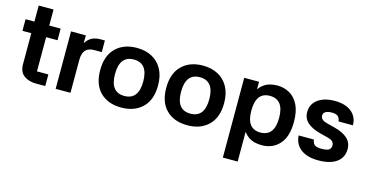

<svg xmlns="http://www.w3.org/2000/svg" viewBox="-85 -1069 3223 1676"><g transform="rotate(15 1527.0 -231.0)"><path d="M329 -414H226V-105H329V0H245Q178 0 135 -32.5Q92 -65 92 -135V-414H12V-519H92V-664H226V-519H329Z M557 0H423V-519H557L556 -448Q579 -485 611 -502Q643 -519 691 -519H729V-414H662Q609 -414 583 -386Q557 -358 557 -295Z M1017 10Q897 10 826.5 -59.5Q756 -129 756 -259Q756 -389 827 -459Q898 -529 1017 -529Q1096 -529 1154.5 -497.5Q1213 -466 1246 -406Q1279 -346 1279 -259Q1279 -129 1207.5 -59.5Q1136 10 1017 10ZM1017 -95Q1145 -95 1145 -259Q1145 -424 1017 -424Q890 -424 890 -259Q890 -95 1017 -95Z M1614 10Q1494 10 1423.5 -59.5Q1353 -129 1353 -259Q1353 -389 1424 -459Q1495 -529 1614 -529Q1693 -529 1751.5 -497.5Q1810 -466 1843 -406Q1876 -346 1876 -259Q1876 -129 1804.5 -59.5Q1733 10 1614 10ZM1614 -95Q1742 -95 1742 -259Q1742 -424 1614 -424Q1487 -424 1487 -259Q1487 -95 1614 -95Z M2122 -519V202H1988V-519ZM2287 10Q2210 10 2162.5 -25.5Q2115 -61 2094 -121.5Q2073 -182 2073 -258Q2073 -335 2094 -396Q2115 -457 2162.5 -493Q2210 -529 2287 -529Q2347 -529 2397 -501Q2447 -473 2477 -413.5Q2507 -354 2507 -258Q2507 -125 2446 -57.5Q2385 10 2287 10ZM2246 -94Q2373 -94 2373 -259Q2373 -425 2246 -425Q2122 -425 2122 -259Q2122 -94 2246 -94Z M2882 -364Q2877 -399 2859 -411.5Q2841 -424 2806 -424Q2772 -424 2751 -412.5Q2730 -401 2730 -377Q2730 -358 2743.5 -344.5Q2757 -331 2791 -322L2861 -304Q2939 -284 2980 -247Q3021 -210 3021 -151Q3021 -75 2963 -32.5Q2905 10 2798 10Q2697 10 2639.5 -33.5Q2582 -77 2577 -156H2715Q2719 -123 2737.5 -109Q2756 -95 2796 -95Q2850 -95 2867.5 -108.5Q2885 -122 2885 -146Q2885 -168 2872 -182Q2859 -196 2826 -204L2756 -222Q2678 -242 2637 -279Q2596 -316 2596 -373Q2596 -444 2652.5 -486.5Q2709 -529 2806 -529Q2901 -529 2956 -485Q3011 -441 3012 -364Z"/></g></svg>

Font: 42dot Sans ExtraBold
Style: Regular
Weight: 800
Designer: 42dot
Version: Version 1.000